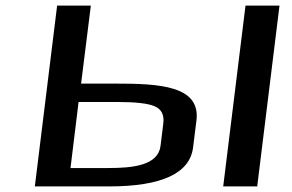

<svg xmlns="http://www.w3.org/2000/svg" viewBox="-20 -669 1048 689"><path d="M903 0 983 -649H861L781 0ZM393 -369H271L306 -649H185L105 0H370C561 0 662 -47 673 -141L685 -237C700 -362 551 -369 393 -369ZM369 -66H233L262 -303H401C466 -303 511 -298 534 -288C559 -278 570 -257 566 -226L556 -145C547 -75 456 -66 369 -66Z"/></svg>

Font: Gamestation Extended
Style: Italic
Weight: 400
Width: 7
Designer: Jonas Hecksher
Foundry: Jonas Hecksher, Playtypeª, e-types AS
Version: Version 1.003